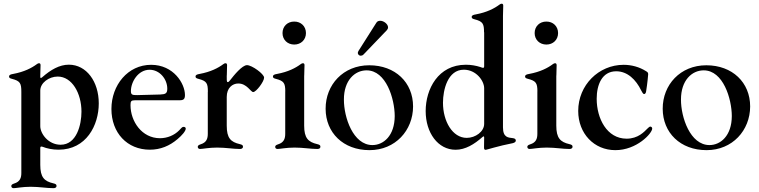

<svg xmlns="http://www.w3.org/2000/svg" viewBox="-20 -794 4082 1033"><path d="M53.6 218.4C67.1 218.4 100.5 210.9 144.9 210.9C191.8 210.9 230.8 218.4 267 218.4C274.5 218.4 284.1 216.6 284.1 206C284.1 198.5 279.5 195.3 267.4 192.5C217.7 181.1 196.7 159.4 196.7 93V2.8C197.1 -5.3 199.6 -7.1 207.4 -4.6L209.2 -4.3C232.2 5 262.8 11.4 295.1 11.4C444.2 11.4 511.4 -119.7 511.4 -237.9C511.4 -354.8 445.3 -446 350.5 -446C299.4 -446 252.8 -418.3 208.5 -379.6L205.3 -377.1C198.9 -372.2 197.1 -373.2 196.7 -381.4V-387.8C196.7 -408.4 198.2 -429.3 198.2 -443.5C198.2 -450.6 195 -453.8 190.3 -453.8C186.1 -453.8 182.9 -452.4 178.3 -448.9C150.6 -428.3 110.4 -407.3 51.1 -396.3C36.6 -393.8 28.8 -391 28.8 -382.1C28.8 -375.4 33.4 -372.5 43.7 -370C88.8 -358.3 94.8 -346.2 94.8 -299.7V136.4C94.8 161.6 88.8 183.6 55.8 193.5C44.7 197.1 40.8 201 40.8 207C40.8 214.5 46.2 218.4 53.6 218.4ZM196.7 -115.1V-306.8C196.7 -348 243.3 -382.1 290.5 -382.1C367.2 -382.1 418.3 -292.6 418.3 -193.2C418.3 -123.6 392.8 -15.3 306.1 -15.3C240.1 -15.3 196.7 -74.6 196.7 -115.1Z M786.2 11.4C843 11.4 892.4 -8.9 935.4 -45.8C958.5 -65 979.4 -89.1 979.4 -101.9C979.4 -107.6 974.8 -111.5 968 -111.5C958.5 -111.5 956.3 -104.4 943.5 -92.3C918.3 -66.8 881 -50.4 840.6 -50.4C743.3 -50.4 682.2 -141 682.2 -228C682.2 -249.3 685 -254.6 707.4 -254.6H946.7C967.3 -254.6 975.1 -260.7 975.1 -282.7C975.1 -344.5 913.7 -445.3 793 -445.3C668 -445.3 579.5 -336.3 579.5 -207.7C579.5 -79.2 664.1 11.4 786.2 11.4ZM684.3 -304C684.3 -353.7 723.4 -418.7 784.8 -418.7C838.8 -418.7 880 -369 880 -316.8C880 -291.2 870.4 -286.9 842 -285.5C791.2 -284.1 719.8 -282.3 718.4 -282.3C692.5 -282.3 684.3 -283.4 684.3 -304Z M1056.8 7.5C1070.3 7.5 1103.7 0 1148.1 0C1195 0 1234 7.5 1270.2 7.5C1277.7 7.5 1287.3 5.7 1287.3 -5C1287.3 -12.4 1282.7 -15.6 1270.6 -18.5C1220.9 -29.8 1199.9 -51.5 1199.9 -117.9V-272.4C1199.9 -320.7 1230.1 -344.8 1262.1 -344.8C1308.9 -344.8 1328.5 -298.7 1342.3 -298.7C1358.3 -298.7 1400.9 -355.1 1400.9 -376.4C1400.9 -396 1335.6 -443.5 1308.9 -443.5C1282.7 -443.5 1238.3 -388.5 1218.4 -362.9C1212.7 -355.5 1209.2 -352.3 1204.9 -352.3C1198.9 -352.3 1199.9 -367.5 1199.9 -387.4L1200.3 -387.8C1200.3 -408.4 1201.7 -429.3 1201.7 -443.5C1201.7 -450.6 1198.5 -453.8 1193.5 -453.8C1189.6 -453.8 1186.1 -452.4 1181.5 -448.9C1154.1 -428.3 1113.6 -407.3 1054.3 -396.3C1039.8 -393.8 1032 -391 1032 -382.1C1032 -375.4 1036.9 -372.5 1046.9 -370C1092.3 -358.3 1098.4 -346.2 1098.4 -300.1L1098 -299.7V-74.6C1098 -49.4 1092 -27.3 1058.9 -17.4C1047.9 -13.8 1044 -9.9 1044 -3.9C1044 3.6 1049.4 7.5 1056.8 7.5Z M1473.4 7.5C1486.9 7.5 1520.2 0 1565 0C1611.5 0 1650.9 7.5 1686.8 7.5C1694.2 7.5 1703.8 5.7 1703.8 -5C1703.8 -12.4 1699.2 -15.6 1687.1 -18.5C1637.8 -29.8 1616.5 -51.5 1616.5 -117.9V-387.4L1616.8 -387.8C1616.8 -408.4 1618.3 -429.3 1618.3 -443.5C1618.3 -450.6 1615.1 -453.8 1610.1 -453.8C1606.2 -453.8 1602.6 -452.4 1598 -448.9C1570.7 -428.3 1530.2 -407.3 1470.9 -396.3C1456.3 -393.8 1448.5 -391 1448.5 -382.1C1448.5 -375.4 1453.5 -372.5 1463.4 -370C1507.8 -358.7 1514.6 -346.6 1514.9 -302.6L1514.6 -302.2V-74.6C1514.6 -49.4 1508.5 -27.3 1475.9 -17.4C1464.8 -13.8 1460.6 -9.9 1460.6 -3.9C1460.6 3.6 1465.9 7.5 1473.4 7.5ZM1500 -616.1C1500 -579.5 1527.3 -554.3 1563.2 -554.3C1598.7 -554.3 1626.1 -579.5 1626.1 -616.1C1626.1 -652.7 1598.7 -678.3 1563.2 -677.9C1527.3 -678.3 1500 -652.7 1500 -616.1Z M1968 13.8C2106.9 13.8 2202.1 -92.3 2202.4 -221.2C2202.4 -350.5 2106.5 -442.8 1966.6 -442.8C1826.7 -442.8 1731.5 -338.1 1731.9 -208.8C1732.2 -79.9 1826.7 13.8 1968 13.8ZM1830.3 -258.2C1829.9 -361.5 1888.8 -415.5 1952.4 -415.5C2057.5 -415.5 2103.3 -262.4 2103.7 -169.7C2103.3 -63.2 2043 -13.5 1983.7 -13.5C1879.6 -13.5 1829.9 -163 1830.3 -258.2ZM1905.2 -508.9C1905.2 -504.3 1909.1 -494.3 1921.2 -494.3C1926.1 -494.3 1931.1 -496.1 1935.7 -500.7L2061.4 -631.7C2065.7 -636.4 2067.8 -641.7 2067.8 -647C2067.8 -664.1 2045.1 -682.2 2025.9 -682.2C2017.8 -682.2 2009.6 -679.7 2005 -671.9L1909.1 -520.6C1905.9 -515.3 1905.2 -512.4 1905.2 -508.9Z M2486.5 -445.7C2337.4 -445.7 2270.2 -314.6 2270.2 -196.4C2270.2 -79.5 2336.3 11.7 2431.1 11.7C2483.7 11.7 2531.6 -17.4 2577.1 -57.9C2582.7 -62.1 2584.5 -61.1 2584.9 -53.6C2584.9 -35.9 2584.5 -17.4 2584.2 -2.8C2583.8 8.2 2585.9 12.1 2593.4 12.1C2597.7 12.1 2663 -9.2 2739 -23.8C2749.3 -25.9 2755.3 -32.3 2755.3 -36.9C2755.3 -46.9 2748.2 -49.4 2739 -50.8C2715.6 -54 2686.1 -52.9 2686.1 -108.7V-708.1C2686.1 -728.7 2687.5 -749.6 2687.5 -763.8C2687.5 -771 2684.3 -774.1 2679.3 -774.1C2675.4 -774.1 2671.9 -772.7 2667.3 -769.2C2639.9 -748.6 2599.4 -727.6 2540.1 -716.6C2525.6 -714.1 2517.8 -711.3 2517.8 -702.4C2517.8 -695.7 2522.7 -692.8 2532.7 -690.3C2578.1 -678.6 2584.2 -666.5 2584.2 -620L2584.9 -620.7V-437.5C2584.5 -429.3 2582 -427.6 2573.9 -430L2563.6 -433.6C2541.5 -440.7 2514.9 -445.7 2486.5 -445.7ZM2363.3 -241.1C2363.3 -310.7 2388.8 -419 2475.5 -419C2541.5 -419 2584.9 -359.7 2584.9 -319.2V-127.5C2584.9 -86.3 2538.4 -52.2 2491.1 -52.2C2414.4 -52.2 2363.3 -141.7 2363.3 -241.1Z M2829.9 7.5C2843.4 7.5 2876.8 0 2921.5 0C2968 0 3007.5 7.5 3043.3 7.5C3050.8 7.5 3060.4 5.7 3060.4 -5C3060.4 -12.4 3055.8 -15.6 3043.7 -18.5C2994.3 -29.8 2973 -51.5 2973 -117.9V-387.4L2973.4 -387.8C2973.4 -408.4 2974.8 -429.3 2974.8 -443.5C2974.8 -450.6 2971.6 -453.8 2966.6 -453.8C2962.7 -453.8 2959.2 -452.4 2954.5 -448.9C2927.2 -428.3 2886.7 -407.3 2827.4 -396.3C2812.9 -393.8 2805 -391 2805 -382.1C2805 -375.4 2810 -372.5 2820 -370C2864.3 -358.7 2871.1 -346.6 2871.4 -302.6L2871.1 -302.2V-74.6C2871.1 -49.4 2865.1 -27.3 2832.4 -17.4C2821.4 -13.8 2817.1 -9.9 2817.1 -3.9C2817.1 3.6 2822.4 7.5 2829.9 7.5ZM2856.5 -616.1C2856.5 -579.5 2883.9 -554.3 2919.7 -554.3C2955.3 -554.3 2982.6 -579.5 2982.6 -616.1C2982.6 -652.7 2955.3 -678.3 2919.7 -677.9C2883.9 -678.3 2856.5 -652.7 2856.5 -616.1Z M3290.5 13.8C3405.5 14.2 3489 -76.7 3489 -102.3C3489 -110.1 3482.6 -112.9 3478.7 -112.9C3474.8 -112.9 3469.8 -108.7 3464.1 -103C3445.7 -84.9 3413.4 -47.9 3351.2 -47.9C3245 -47.9 3190.3 -157 3190.3 -262.4C3190.3 -338.1 3218.8 -409.8 3294.4 -410.5C3355.8 -410.9 3401.6 -365.4 3429.7 -307.5C3435 -298.3 3439.3 -288 3445.7 -288C3450.6 -288 3454.9 -293 3456.3 -302.6C3463.8 -349.8 3467 -389.6 3467.3 -394.5C3467.3 -403.8 3463.8 -406.2 3455.6 -411.2C3419.7 -433.9 3377.5 -445.3 3335.2 -445.3C3201 -445.3 3090.9 -335.9 3090.9 -197.1C3090.9 -75.3 3176.5 13.8 3290.5 13.8Z M3781.6 13.8C3920.5 13.8 4015.6 -92.3 4016 -221.2C4016 -350.5 3920.1 -442.8 3780.2 -442.8C3640.3 -442.8 3545.1 -338.1 3545.5 -208.8C3545.8 -79.9 3640.3 13.8 3781.6 13.8ZM3643.8 -258.2C3643.5 -361.5 3702.4 -415.5 3766 -415.5C3871.1 -415.5 3916.9 -262.4 3917.3 -169.7C3916.9 -63.2 3856.5 -13.5 3797.2 -13.5C3693.2 -13.5 3643.5 -163 3643.8 -258.2Z"/></svg>

Font: Margiela Serif Medium
Style: Regular
Weight: 500
Designer: Andreas Faust, Stefan Endress
Version: Version 1.002;FEAKit 1.0